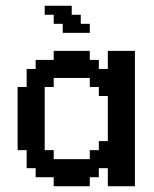

<svg xmlns="http://www.w3.org/2000/svg" viewBox="-20 -645 535 665"><path d="M291 -93.8V-125H322.3V-156.2H353.5V-312.5H322.3V-343.8H291V-375H166V-343.8H134.8V-125H166V-93.8ZM166 0V-31.2H103.5V-62.5H72.3V-125H41V-343.8H72.3V-406.2H103.5V-437.5H166V-468.8H291V-437.5H322.3V-406.2H353.5V-468.8H447.3V0H353.5V-62.5H322.3V-31.2H291V0ZM197.3 -531.2V-562.5H166V-593.8H134.8V-625H228.5V-593.8H259.8V-562.5H291V-531.2Z"/></svg>

Font: Terminal Grotesque
Style: Regular
Weight: 400
Designer: Raphaël Bastide
Foundry: http://raphaelbastide.com
Version: Version 1.0